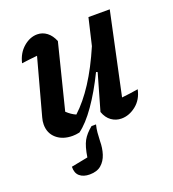

<svg xmlns="http://www.w3.org/2000/svg" viewBox="-128 -591 801 889"><g transform="rotate(-20 273.0 -146.5)"><path d="M308 -55 359 -233 352 -236Q311 -152 267.5 -90Q224 -28 184 1Q165 5 150 5Q101 5 71 -21Q41 -47 41 -90Q41 -107 46 -124L121 -400Q80 -396 44 -391Q55 -438 87 -465.5Q119 -493 155 -493Q181 -493 202 -477Q223 -461 235 -431L155 -112Q176 -92 199 -82Q247 -126 291 -194Q335 -262 375 -355L406 -487H511L425 -84Q464 -88 506 -95Q496 -47 462 -20Q428 7 390 7Q363 7 341 -8.5Q319 -24 308 -55ZM163 200Q132 200 114 184.5Q96 169 97 138L179 122Q187 70 201.5 43.5Q216 17 247 -8H269Q264 12 262.5 29.5Q261 47 260 71Q260 105 250.5 134.5Q241 164 220 182Q199 200 163 200Z"/></g></svg>

Font: Piazzolla SemiBold
Style: Italic
Weight: 600
Italic angle: -11.3°
Designer: Juan Pablo del Peral
Foundry: Huerta Tipografica
Version: Version 1.330